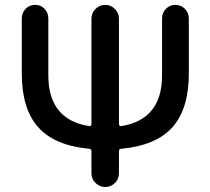

<svg xmlns="http://www.w3.org/2000/svg" viewBox="-20 -750 844 770"><path d="M337.9 -153.3Q199.2 -166 133.3 -239.7Q67.4 -313.5 67.4 -455.1V-675.8Q67.4 -698.2 82.5 -714.4Q97.7 -730.5 121.1 -730.5Q143.6 -730.5 158.7 -714.8Q173.8 -699.2 173.8 -675.8V-448.2Q173.8 -269.5 338.9 -244.1Q341.8 -243.2 344.2 -246.1Q346.7 -249 346.7 -252V-674.8Q346.7 -698.2 363.3 -714.4Q379.9 -730.5 401.9 -730.5Q423.8 -730.5 440.4 -714.4Q457 -698.2 457 -674.8V-252Q457 -249 459.5 -246.1Q461.9 -243.2 464.8 -244.1Q629.9 -269.5 629.9 -448.2V-675.8Q629.9 -699.2 645.5 -714.8Q661.1 -730.5 682.6 -730.5Q706.1 -730.5 721.7 -714.4Q737.3 -698.2 737.3 -675.8V-455.1Q737.3 -313.5 671.4 -239.7Q605.5 -166 465.8 -153.3Q457 -153.3 457 -143.6V-54.7Q457 -31.2 440.4 -15.6Q423.8 0 401.9 0Q379.9 0 363.3 -16.1Q346.7 -32.2 346.7 -54.7V-143.6Q346.7 -153.3 337.9 -153.3Z"/></svg>

Font: Rounded Mgen+ 2p medium
Style: Regular
Weight: 500
Designer: [Source Han Sans]
Ryoko NISHIZUKA  (kana & ideographs); Paul D. Hunt (Latin, Greek & Cyrillic); Wenlong ZHANG  (bopomofo
Version: Version 1.059.20150602